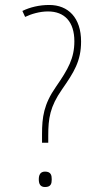

<svg xmlns="http://www.w3.org/2000/svg" viewBox="-20 -744 417 772"><path d="M149 -170H174V-199C174 -268 181 -315 229 -384C277 -453 306 -498 306 -577C306 -673 254 -724 178 -724C138 -724 101 -715 70 -700L81 -676C106 -688 140 -698 173 -698C239 -698 279 -657 279 -578C279 -510 254 -466 205 -395C156 -325 149 -273 149 -204ZM136 -23C136 -6 141 8 161 8C185 8 188 -6 188 -23C188 -39 185 -54 161 -54C141 -54 136 -39 136 -23Z"/></svg>

Font: Noto Sans Devanagari UI ExtraCondensed Thin
Style: Regular
Weight: 100
Width: 2
Designer: Jelle Bosma - Monotype Design Team
Foundry: Monotype Imaging Inc.
Version: Version 2.004